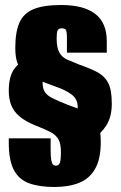

<svg xmlns="http://www.w3.org/2000/svg" viewBox="-20 -620 481 766"><path d="M197 126Q138 126 97 111.5Q56 97 35.5 58.5Q15 20 15 -51V-68H182V-22Q182 5 184.5 18.5Q187 32 191.5 36.5Q196 41 203 41Q214 41 218.5 30.5Q223 20 223 -14Q223 -46 213.5 -63.5Q204 -81 181.5 -93Q159 -105 120 -120Q81 -136 58 -155.5Q35 -175 25 -200Q15 -225 15 -257Q15 -312 34.5 -341.5Q54 -371 85 -385.5Q116 -400 150 -410L177 -361Q170 -348 160 -332Q150 -316 150 -289Q150 -267 159 -253Q168 -239 190 -228Q212 -217 250 -202Q281 -190 305.5 -181.5Q330 -173 347 -160Q364 -147 373 -122.5Q382 -98 382 -53Q382 14 359.5 53.5Q337 93 295.5 109.5Q254 126 197 126ZM281 -37 229 -110Q254 -126 272 -141Q290 -156 290 -193Q290 -225 265.5 -243Q241 -261 203.5 -274Q166 -287 126 -304Q94 -319 75 -334Q56 -349 48.5 -371.5Q41 -394 41 -429Q41 -492 57.5 -529.5Q74 -567 114 -583.5Q154 -600 224 -600Q314 -600 360 -564.5Q406 -529 406 -456V-410H247V-471Q247 -488 244.5 -497.5Q242 -507 226 -507Q213 -507 209.5 -498Q206 -489 206 -467Q206 -429 217 -410Q228 -391 248.5 -382Q269 -373 297 -362Q340 -347 368.5 -332Q397 -317 411.5 -289.5Q426 -262 426 -206Q426 -155 405 -121Q384 -87 351 -67Q318 -47 281 -37Z"/></svg>

Font: Alumni Sans Thin Black
Style: Regular
Weight: 900
Version: Version 1.018